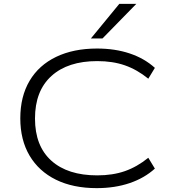

<svg xmlns="http://www.w3.org/2000/svg" viewBox="-20 -964 885 993"><path d="M480 9Q358 9 269.5 -34.5Q181 -78 133 -159Q85 -240 85 -352Q85 -465 133 -546Q181 -627 270.5 -670Q360 -713 482 -713Q575 -713 651 -687.5Q727 -662 781 -613L747 -557Q689 -604 626 -626Q563 -648 483 -648Q331 -648 246 -571Q161 -494 161 -351Q161 -209 245.5 -133Q330 -57 483 -57Q563 -57 626 -79Q689 -101 747 -148L781 -92Q727 -43 650.5 -17Q574 9 480 9ZM450 -765 597 -944H685L510 -765Z"/></svg>

Font: Nunito Sans 10pt Expanded Light
Style: Regular
Weight: 300
Width: 7
Designer: Vernon Adams
Foundry: Vernon Adams
Version: Version 3.101;gftools[0.9.27]